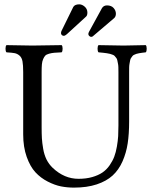

<svg xmlns="http://www.w3.org/2000/svg" viewBox="-20 -855 701 885"><path d="M514.2 -792Q514.2 -779.3 506.8 -772L408.2 -688Q405.3 -685.1 399.9 -685.1Q396 -685.1 391.6 -689Q387.2 -692.9 387.2 -698.2Q387.2 -702.6 390.6 -709L450.2 -817.9Q458 -830.1 473.1 -830.1Q493.2 -830.1 503.7 -818.1Q514.2 -806.2 514.2 -792ZM382.8 -796.9Q382.8 -783.2 376 -777.8L288.1 -697.3Q279.8 -689.9 273.9 -689.9Q268.6 -689.9 264.9 -693.6Q261.2 -697.3 261.2 -702.1Q261.2 -708 263.7 -712.9L317.9 -823.2Q325.2 -835 345.2 -835Q358.4 -835 370.6 -824.2Q382.8 -813.5 382.8 -796.9ZM171.9 -522.9V-269Q171.9 -238.3 173.1 -217.5Q174.3 -196.8 179 -169.4Q183.6 -142.1 194.3 -120.1Q205.6 -97.7 223.1 -81.1Q276.4 -30.8 341.8 -30.8Q377 -30.8 405 -38.8Q433.1 -46.9 452.1 -59.8Q471.2 -72.8 485.1 -92.8Q499 -112.8 506.6 -132.8Q514.2 -152.8 518.8 -179.4Q523.4 -206.1 524.7 -227.8Q525.9 -249.5 525.9 -276.9V-522.9Q525.9 -535.6 525.6 -545.4Q525.4 -555.2 523.4 -563.5Q521.5 -571.8 520.5 -577.9Q519.5 -584 515.1 -588.9Q510.7 -593.8 508.5 -596.9Q506.3 -600.1 498.8 -602.8Q491.2 -605.5 487.3 -606.7Q483.4 -607.9 472.4 -609.6Q461.4 -611.3 455.3 -611.8Q449.2 -612.3 434.1 -613.8Q429.7 -618.2 429.7 -630.4Q429.7 -642.6 434.1 -647Q533.7 -645 549.8 -645Q554.2 -645 651.9 -647Q656.2 -642.6 656.2 -630.4Q656.2 -618.2 651.9 -613.8Q639.6 -612.3 635 -611.8Q630.4 -611.3 621.1 -609.6Q611.8 -607.9 608.6 -606.7Q605.5 -605.5 599.1 -602.8Q592.8 -600.1 590.8 -596.9Q588.9 -593.8 585 -588.9Q581.1 -584 580.1 -577.9Q579.1 -571.8 577.4 -563.5Q575.7 -555.2 575.4 -545.4Q575.2 -535.6 575.2 -522.9V-294.9Q575.2 -238.3 568.6 -194.3Q562 -150.4 544.7 -111.1Q527.3 -71.8 499 -45.9Q470.7 -20 425.8 -5.1Q380.9 9.8 320.8 9.8Q290.5 9.8 261.5 4.2Q232.4 -1.5 200 -18.1Q167.5 -34.7 143.3 -60.8Q119.1 -86.9 103 -132.1Q86.9 -177.2 86.9 -235.8V-522.9Q86.9 -554.7 83.7 -572Q80.6 -589.4 70.3 -598.4Q60.1 -607.4 47.9 -609.9Q35.6 -612.3 9.8 -613.8Q5.4 -618.2 5.4 -630.4Q5.4 -642.6 9.8 -647Q109.4 -645 128.9 -645Q166.5 -645 264.2 -647Q268.6 -642.6 268.6 -630.4Q268.6 -618.2 264.2 -613.8Q242.2 -612.8 230.2 -611.8Q218.3 -610.8 206.1 -607.4Q193.8 -604 188.7 -598.6Q183.6 -593.3 179 -582.8Q174.3 -572.3 173.1 -558.3Q171.9 -544.4 171.9 -522.9Z"/></svg>

Font: Linux Libertine G
Style: Regular
Weight: 400
Designer: Philipp H. Poll
Foundry: Philipp H. Poll
Version: Version 4.7.5